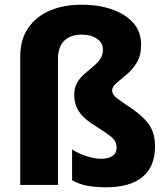

<svg xmlns="http://www.w3.org/2000/svg" viewBox="-20 -785 708 815"><path d="M579 -595Q579 -549 560.5 -519Q542 -489 517.5 -468.5Q493 -448 474.5 -432.5Q456 -417 456 -401Q456 -384 476 -368.5Q496 -353 541 -323Q588 -291 613 -255.5Q638 -220 638 -163Q638 -78 585 -34Q532 10 430 10Q385 10 350.5 3.5Q316 -3 286 -20V-151Q309 -135 344.5 -123Q380 -111 409 -111Q440 -111 457.5 -123Q475 -135 475 -158Q475 -173 469 -184.5Q463 -196 445.5 -209.5Q428 -223 393 -245Q335 -280 315 -312Q295 -344 295 -381Q295 -412 307 -433Q319 -454 337.5 -470.5Q356 -487 374 -501.5Q392 -516 404.5 -533.5Q417 -551 417 -575Q417 -602 392.5 -620Q368 -638 326 -638Q279 -638 252.5 -612Q226 -586 226 -534V0H66V-546Q66 -617 99.5 -666Q133 -715 191.5 -740Q250 -765 326 -765Q399 -765 456 -745Q513 -725 546 -687.5Q579 -650 579 -595Z"/></svg>

Font: Noto Sans Gurmukhi SemiCondensed ExtraBold
Style: Regular
Weight: 800
Width: 4
Designer: Jelle Bosma - Monotype Design Team
Foundry: Monotype Imaging Inc.
Version: Version 2.004; ttfautohint (v1.8.4.7-5d5b)